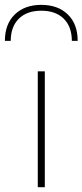

<svg xmlns="http://www.w3.org/2000/svg" viewBox="-59 -781 344 801"><path d="M-38.6 -610.4H-14.2Q-14.2 -669.4 19.5 -702.9Q53.2 -736.3 113.3 -736.3Q173.3 -736.3 207 -702.9Q240.7 -669.4 240.7 -610.4H265.1Q265.1 -680.7 223.9 -720.7Q182.6 -760.7 113.3 -760.7Q43.9 -760.7 2.7 -720.7Q-38.6 -680.7 -38.6 -610.4ZM98.6 -483.4V0H127.9V-483.4Z"/></svg>

Font: Estedad VF
Style: Regular
Weight: 100
Designer: Amin Abedi
Version: Version 7.3